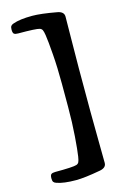

<svg xmlns="http://www.w3.org/2000/svg" viewBox="-138 -822 674 1050"><g transform="rotate(-15 199.0 -297.0)"><path d="M329.1 -175.3Q329.1 -137.7 330.6 -12.2Q332 113.3 332 117.2Q332 144.5 295.9 151.4Q205.6 168 156.7 168Q86.4 168 47.4 153.8Q37.1 150.4 32.7 144.3Q28.3 138.2 28.3 124Q28.3 106 34.9 100.6Q41.5 95.2 57.6 95.2Q159.2 95.2 179.2 88.4Q189 85 193.1 76.7Q197.3 68.4 200.7 46.9Q206.1 12.7 211.9 -64.7Q217.8 -142.1 217.8 -231.4V-362.3Q217.8 -451.7 211.9 -529.3Q206.1 -606.9 200.7 -641.1Q197.3 -662.6 193.1 -670.9Q189 -679.2 179.2 -682.6Q160.6 -689 57.6 -689Q41.5 -689 34.9 -694.3Q28.3 -699.7 28.3 -717.8Q28.3 -731.9 32.7 -738.3Q37.1 -744.6 47.4 -748Q86.4 -762.2 156.7 -762.2Q205.6 -762.2 295.9 -745.6Q332 -738.8 332 -710.9Q332 -707 330.6 -581.5Q329.1 -456.1 329.1 -418.5Z"/></g></svg>

Font: Cooper* SemiBold
Style: Regular
Weight: 600
Designer: Owen Earl
Foundry: indestructible type*
Version: Version 0.001